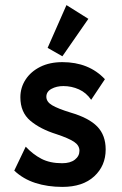

<svg xmlns="http://www.w3.org/2000/svg" viewBox="-20 -723 478 754"><path d="M225 11Q167 11 119 -4.5Q71 -20 36 -53L81 -147Q109 -117 142.5 -99.5Q176 -82 224 -82Q256 -82 274 -96Q292 -110 292 -131Q292 -152 271 -166Q250 -180 202 -196Q138 -216 99 -249Q60 -282 60 -341Q60 -379 80.5 -410.5Q101 -442 138 -460.5Q175 -479 225 -479Q329 -479 392 -412L338 -331Q319 -359 290 -372Q261 -385 229 -385Q202 -385 182 -374Q162 -363 162 -343Q162 -323 185 -309.5Q208 -296 257 -281Q329 -260 362 -226Q395 -192 395 -136Q395 -72 350 -30.5Q305 11 225 11ZM225 -502 167 -535 241 -703 327 -649Z"/></svg>

Font: Inconsolata SemiCondensed ExtraBold
Style: Regular
Weight: 800
Width: 4
Monospace: yes
Designer: Raph Levien, Cyreal, Brenton Simpson
Foundry: Raph Levien, Cyreal, Google
Version: Version 3.100; ttfautohint (v1.8.4.7-5d5b)